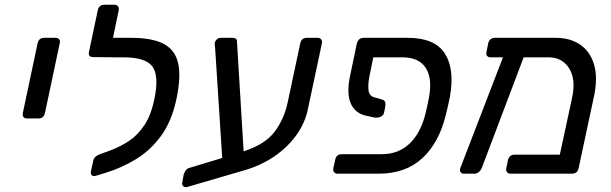

<svg xmlns="http://www.w3.org/2000/svg" viewBox="-20 -730 2567 807"><path d="M94 -232Q83 -232 78.5 -238.5Q74 -245 76 -255L138 -548Q143 -571 166 -571H214Q224 -571 229 -564.5Q234 -558 231 -548L169 -255Q164 -232 141 -232Z M383 9Q373 12 366.5 7Q360 2 362 -9L372 -55Q376 -73 400 -82L442 -97Q485 -113 522 -137.5Q559 -162 587 -204Q615 -246 629 -314Q649 -411 621 -450Q593 -489 499 -489H469Q467 -489 466 -489L372 -490Q349 -490 354 -512L391 -687Q396 -710 419 -710H461Q471 -710 476 -703.5Q481 -697 479 -687L455 -571H531Q622 -571 670 -544.5Q718 -518 729.5 -461Q741 -404 721 -311Q701 -218 655.5 -157Q610 -96 550 -60Q490 -24 428 -5Z M770 55Q759 59 751.5 53.5Q744 48 746 38L752 4Q755 -5 760 -13Q765 -21 775 -24L914 -66L884 -531Q883 -539 882.5 -543Q882 -547 883 -551Q885 -559 892 -565Q899 -571 908 -571H957Q976 -571 976 -556L1004 -94Q1094 -123 1134 -176Q1174 -229 1189 -299L1242 -548Q1247 -571 1270 -571H1315Q1325 -571 1330 -564.5Q1335 -558 1333 -548L1274 -271Q1262 -212 1224.5 -160.5Q1187 -109 1130.5 -71Q1074 -33 1003 -13Z M1549 -489 1533 -411Q1526 -374 1529 -350.5Q1532 -327 1553 -321L1588 -311Q1604 -306 1599 -280L1594 -255Q1591 -244 1579 -239Q1567 -234 1554 -236L1517 -244Q1471 -255 1453.5 -297Q1436 -339 1452 -414L1480 -548Q1487 -571 1509 -571H1694Q1807 -571 1849.5 -505.5Q1892 -440 1871 -323Q1868 -308 1863 -285.5Q1858 -263 1854 -248Q1826 -131 1755.5 -65.5Q1685 0 1572 0H1399Q1389 0 1384 -6.5Q1379 -13 1381 -23L1389 -59Q1394 -82 1417 -82H1585Q1655 -82 1701.5 -126.5Q1748 -171 1768 -251Q1772 -266 1776 -285.5Q1780 -305 1783 -320Q1798 -400 1769.5 -444.5Q1741 -489 1671 -489Z M1929 0Q1920 0 1915.5 -7Q1911 -14 1915 -24L2094 -489H2042Q2032 -489 2027 -495.5Q2022 -502 2025 -512L2032 -548Q2038 -571 2061 -571H2315Q2377 -571 2419 -542Q2461 -513 2477 -458.5Q2493 -404 2477 -327L2412 -23Q2407 0 2384 0H2126Q2116 0 2111 -6.5Q2106 -13 2108 -23L2115 -57Q2121 -80 2143 -80H2333L2385 -321Q2401 -397 2372 -443Q2343 -489 2286 -489H2181L2005 -24Q2001 -14 1992.5 -7Q1984 0 1974 0Z"/></svg>

Font: Lubike
Style: Italic
Weight: 400
Italic angle: -12°
Foundry: Honoka55
Version: Version 1.000;July 22, 2022;FontCreator 14.0.0.2862 64-bit